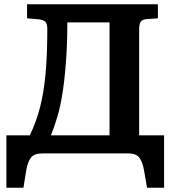

<svg xmlns="http://www.w3.org/2000/svg" viewBox="-20 -720 831 901"><path d="M10 161V-85H120Q151 -150 168.5 -219Q186 -288 194 -376Q202 -464 202 -584Q202 -607 194 -616.5Q186 -626 165 -629L107 -634V-700H721V-634L665 -630Q647 -628 640 -617.5Q633 -607 633 -579V-85H750V161H670L656 80Q649 39 633.5 19.5Q618 0 583 0H177Q141 0 125.5 19.5Q110 39 103 80L90 161ZM219 -85H494V-615H296Q296 -511 289 -422.5Q282 -334 272 -275Q263 -219 249 -171.5Q235 -124 219 -85Z"/></svg>

Font: Literata 7pt SemiBold
Style: Regular
Weight: 600
Designer: Latin by Veronika Burian and Jose Scaglione. Greek by Irene Vlachou. Cyrillic by Vera Evstafieva.
Foundry: TypeTogether
Version: Version 3.002